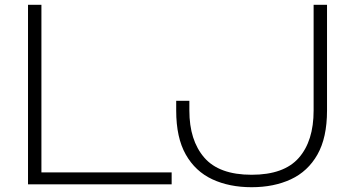

<svg xmlns="http://www.w3.org/2000/svg" viewBox="-20 -770 1474 802"><path d="M153 -750V-25L128 -50H697V0H97V-750ZM716 -349H771V-308Q771 -184 833 -112Q895 -40 1031 -40Q1166 -40 1228 -110.5Q1290 -181 1290 -308V-750H1346V-308Q1346 -195 1306 -124.5Q1266 -54 1195 -21Q1124 12 1031 12Q938 12 867 -21Q796 -54 756 -124.5Q716 -195 716 -308Z"/></svg>

Font: Unbounded ExtraLight
Style: Regular
Weight: 250
Designer: Luke Prowse, Jean-Baptiste Morizot, Fátima Lázaro, Florian Runge
Foundry: NaN
Version: Version 1.701;gftools[0.9.28.dev5+ged2979d]